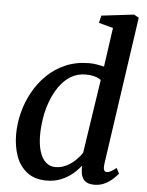

<svg xmlns="http://www.w3.org/2000/svg" viewBox="-57 -863 701 918"><g transform="rotate(5 294.0 -403.5)"><path d="M469.5 -91.5Q467.5 -73.5 471 -64.5Q474.5 -55.5 484 -55.5Q493 -55.5 503.5 -61Q514 -66.5 530 -79.5L543.5 -53Q538.5 -46.5 523.2 -31.2Q508 -16 484 -3Q460 10 429 10Q397.5 10 381.5 -6.2Q365.5 -22.5 364.5 -56L364 -76Q349 -55.5 325.5 -35.8Q302 -16 270.5 -3Q239 10 201 10Q144 10 107.5 -18Q71 -46 54 -93.2Q37 -140.5 37 -198.5Q37 -248.5 50 -300.8Q63 -353 89 -400.5Q115 -448 153.5 -485.8Q192 -523.5 243 -545.2Q294 -567 357 -567Q373.5 -567 392.2 -564Q411 -561 427.5 -557L454 -744.5L385 -763L393.5 -798.5L549 -817L572.5 -804ZM417.5 -492Q402.5 -502.5 383.8 -507Q365 -511.5 345.5 -511.5Q304 -511.5 272.2 -492Q240.5 -472.5 217.8 -440Q195 -407.5 180 -367.5Q165 -327.5 158.2 -285Q151.5 -242.5 151.5 -204Q151.5 -159.5 161.5 -126.5Q171.5 -93.5 190.8 -75.8Q210 -58 237 -58Q265 -58 289.5 -70.2Q314 -82.5 333.2 -101Q352.5 -119.5 364 -138Z"/></g></svg>

Font: Merriweather 20pt Medium
Style: Italic
Weight: 500
Italic angle: -7.8°
Version: Version 2.101